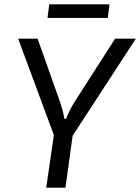

<svg xmlns="http://www.w3.org/2000/svg" viewBox="-20 -869 649 889"><path d="M609 -690 312 -234H233L64 -690H154L258 -397Q264 -379 269.5 -359Q275 -339 278 -319H286Q293 -338 304.5 -360.5Q316 -383 327 -400L513 -690ZM324 -296 283 0H194L237 -296ZM487 -849 479 -786H200L208 -849Z"/></svg>

Font: Exo 2
Style: Italic
Weight: 400
Italic angle: -8°
Designer: Natanael Gama
Foundry: Natanael Gama
Version: Version 2.010